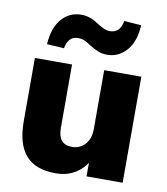

<svg xmlns="http://www.w3.org/2000/svg" viewBox="-85 -824 788 906"><g transform="rotate(10 309.0 -371.0)"><path d="M242 11Q145 11 98.5 -42.5Q52 -96 52 -205V-508H230V-204Q230 -164 246.5 -144.5Q263 -125 297 -125Q335 -125 359.5 -152.5Q384 -180 384 -225V-508H562V0H389V-91H404Q380 -42 339 -15.5Q298 11 242 11ZM179 -577 97 -582Q102 -662 139.5 -704.5Q177 -747 233 -747Q255 -747 275 -740Q295 -733 317 -718Q338 -705 351 -699.5Q364 -694 378 -694Q427 -694 437 -753L519 -747Q515 -668 477 -625Q439 -582 384 -582Q361 -582 341 -590Q321 -598 297 -613Q279 -626 265.5 -631Q252 -636 238 -636Q211 -636 197.5 -620Q184 -604 179 -577Z"/></g></svg>

Font: Mulish ExtraLight Black
Style: Regular
Weight: 900
Version: Version 3.603